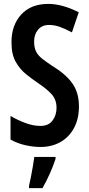

<svg xmlns="http://www.w3.org/2000/svg" viewBox="-20 -744 459 985"><path d="M385 -198Q385 -134 359.5 -87Q334 -40 289.5 -15Q245 10 188 10Q151 10 110.5 1Q70 -8 34 -28V-149Q72 -127 111.5 -112.5Q151 -98 187 -98Q229 -98 249.5 -125.5Q270 -153 270 -191Q270 -233 244.5 -261Q219 -289 172 -320Q144 -339 113 -364Q82 -389 60.5 -427Q39 -465 39 -525Q38 -613 88 -668.5Q138 -724 228 -724Q299 -724 384 -681L349 -578Q311 -598 284.5 -607Q258 -616 231 -616Q196 -616 175.5 -592Q155 -568 155 -531Q155 -501 164.5 -481Q174 -461 195 -444Q216 -427 251 -404Q317 -364 351 -316.5Q385 -269 385 -198ZM265 71Q253 108 235 148Q217 188 198 221H129V209Q133 191 138.5 164.5Q144 138 148.5 110Q153 82 156 61H265Z"/></svg>

Font: Noto Sans Gurmukhi ExtraCondensed SemiBold
Style: Regular
Weight: 600
Width: 2
Designer: Jelle Bosma - Monotype Design Team
Foundry: Monotype Imaging Inc.
Version: Version 2.004; ttfautohint (v1.8.4.7-5d5b)